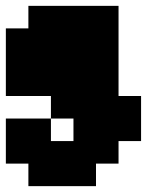

<svg xmlns="http://www.w3.org/2000/svg" viewBox="-20 -559 502 656"><path d="M0 0V-154H154V-77H231V-154H154V-231H0V-462H77V-539H385V-231H462V-77H385V0H308V77H77V0Z"/></svg>

Font: Coral Pixels
Style: Regular
Weight: 400
Designer: Tanukizamurai
Foundry: TanukiFont
Version: Version 1.000; ttfautohint (v1.8.4.7-5d5b)